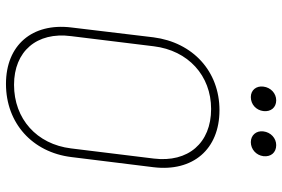

<svg xmlns="http://www.w3.org/2000/svg" viewBox="-171 -767 945 643"><g transform="rotate(90 301.5 -445.5)"><path d="M305 -813C330 -813 349 -831 352 -855C355 -880 340 -898 316 -898C293 -898 273 -880 270 -855C267 -831 282 -813 305 -813ZM456 -813C480 -813 500 -831 503 -855C506 -880 491 -898 466 -898C443 -898 423 -880 420 -855C417 -831 433 -813 456 -813ZM261 7C392 7 490 -81 506 -212L540 -487C556 -619 480 -708 349 -708C219 -708 122 -619 105 -487L72 -212C56 -81 131 7 261 7ZM264 -20C152 -20 86 -96 101 -211L135 -488C149 -603 233 -680 345 -680C459 -680 525 -603 511 -488L477 -211C463 -96 378 -20 264 -20Z"/></g></svg>

Font: Barlow Thin
Style: Italic
Weight: 250
Italic angle: -7°
Designer: Jeremy Tribby
Foundry: Tribby Type
Version: Version 1.422;hotconv 1.0.109;makeotfexe 2.5.65596